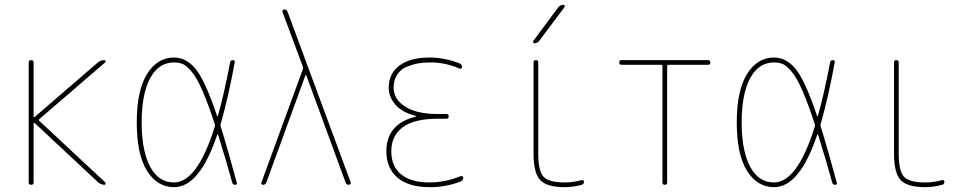

<svg xmlns="http://www.w3.org/2000/svg" viewBox="-20 -770 4040 800"><path d="M99.6 -9.8V-509.8Q99.6 -519.5 109.9 -519.5Q120.1 -519.5 120.1 -509.8V-284.2Q120.1 -283.2 121.6 -282.2Q123 -281.2 124 -282.2L387.7 -509.8Q399.4 -519.5 415 -519.5Q418.9 -519.5 419.9 -515.6Q420.9 -511.7 418 -509.8L143.6 -273.4Q140.6 -270.5 143.6 -266.6L418.9 -9.8Q420.9 -7.8 419.9 -3.9Q418.9 0 415 0Q402.3 0 389.6 -9.8L124 -257.8Q123 -258.8 121.6 -257.8Q120.1 -256.8 120.1 -255.9V-9.8Q120.1 0 109.9 0Q99.6 0 99.6 -9.8Z M705.1 -509.8Q640.6 -509.8 605.5 -443.8Q570.3 -377.9 570.3 -259.8Q570.3 -141.6 605.5 -75.7Q640.6 -9.8 705.1 -9.8Q801.8 -9.8 875 -242.2Q876 -248 875 -252.9Q846.7 -338.9 823.2 -392.6Q799.8 -446.3 779.3 -470.7Q758.8 -495.1 743.2 -502.4Q727.5 -509.8 705.1 -509.8ZM705.1 9.8Q635.7 9.8 592.8 -58.1Q549.8 -126 549.8 -259.8Q549.8 -391.6 592.3 -460.9Q634.8 -530.3 705.1 -530.3Q756.8 -530.3 795.9 -481.9Q835 -433.6 884.8 -286.1Q884.8 -285.2 886.2 -285.2Q887.7 -285.2 887.7 -286.1Q912.1 -371.1 938.5 -508.8Q940.4 -519.5 950.2 -519.5Q960 -519.5 958 -509.8Q931.6 -365.2 899.4 -252.9Q897.5 -248 899.4 -243.2Q924.8 -163.1 966.8 -8.8Q968.8 0 960 0Q950.2 0 947.3 -9.8Q928.7 -80.1 888.7 -209Q887.7 -210.9 885.7 -210.9Q812.5 9.8 705.1 9.8Z M1076.2 0Q1072.3 0 1069.8 -2.9Q1067.4 -5.9 1069.3 -9.8L1242.2 -482.4Q1243.2 -486.3 1242.2 -491.2L1157.2 -719.7Q1155.3 -723.6 1157.7 -727.1Q1160.2 -730.5 1164.1 -730.5Q1174.8 -730.5 1178.7 -719.7L1441.4 -9.8Q1442.4 -5.9 1439.5 -2.9Q1436.5 0 1433.6 0Q1422.9 0 1419.9 -9.8L1255.9 -457Q1255.9 -458 1253.9 -458Q1252.9 -458 1252.9 -457L1089.8 -9.8Q1085.9 0 1076.2 0Z M1712.9 -284.2Q1713.9 -284.2 1713.9 -285.2Q1713.9 -287.1 1711.9 -287.1Q1655.3 -301.8 1627.4 -334Q1599.6 -366.2 1599.6 -405.3Q1599.6 -462.9 1644 -496.6Q1688.5 -530.3 1769.5 -530.3Q1833 -530.3 1894.5 -505.9Q1904.3 -502.9 1905.3 -491.2Q1905.3 -487.3 1902.3 -485.4Q1899.4 -483.4 1894.5 -484.4Q1835 -510.7 1769.5 -509.8Q1744.1 -509.8 1722.2 -505.9Q1700.2 -502 1675.3 -492.2Q1650.4 -482.4 1635.3 -459.5Q1620.1 -436.5 1620.1 -405.3Q1620.1 -356.4 1668.5 -325.7Q1716.8 -294.9 1804.7 -294.9H1839.8Q1849.6 -294.9 1849.6 -285.2Q1849.6 -275.4 1839.8 -275.4H1804.7Q1707 -275.4 1658.7 -240.2Q1610.4 -205.1 1610.4 -139.6Q1610.4 -76.2 1651.9 -43Q1693.4 -9.8 1769.5 -9.8Q1835 -9.8 1899.4 -36.1Q1903.3 -37.1 1906.7 -35.2Q1910.2 -33.2 1910.2 -29.3Q1910.2 -18.6 1899.4 -13.7Q1835.9 10.7 1769.5 9.8Q1682.6 9.8 1636.2 -29.8Q1589.8 -69.3 1589.8 -139.6Q1589.8 -253.9 1712.9 -284.2Z M2222.7 -129.9Q2222.7 -57.6 2244.6 -33.7Q2266.6 -9.8 2333 -9.8Q2368.2 -9.8 2403.3 -19.5Q2407.2 -20.5 2410.2 -18.6Q2413.1 -16.6 2413.1 -12.7Q2413.1 -2.9 2404.3 0Q2368.2 9.8 2333 9.8Q2257.8 9.8 2230.5 -20Q2203.1 -49.8 2203.1 -129.9V-509.8Q2203.1 -519.5 2212.9 -519.5Q2222.7 -519.5 2222.7 -509.8ZM2207 -589.8Q2203.1 -589.8 2201.7 -593.3Q2200.2 -596.7 2202.1 -599.6L2306.6 -740.2Q2315.4 -750 2327.1 -750Q2331.1 -750 2332.5 -746.6Q2334 -743.2 2332 -740.2L2226.6 -599.6Q2218.8 -589.8 2207 -589.8Z M2570.3 -500Q2560.5 -500 2560.1 -509.8Q2559.6 -519.5 2570.3 -519.5H2929.7Q2939.5 -519.5 2939.9 -509.8Q2940.4 -500 2929.7 -500H2764.6Q2759.8 -500 2759.8 -495.1V-9.8Q2759.8 0 2750 0Q2740.2 0 2740.2 -9.8V-495.1Q2740.2 -500 2735.4 -500Z M3205.1 -509.8Q3140.6 -509.8 3105.5 -443.8Q3070.3 -377.9 3070.3 -259.8Q3070.3 -141.6 3105.5 -75.7Q3140.6 -9.8 3205.1 -9.8Q3301.8 -9.8 3375 -242.2Q3376 -248 3375 -252.9Q3346.7 -338.9 3323.2 -392.6Q3299.8 -446.3 3279.3 -470.7Q3258.8 -495.1 3243.2 -502.4Q3227.5 -509.8 3205.1 -509.8ZM3205.1 9.8Q3135.7 9.8 3092.8 -58.1Q3049.8 -126 3049.8 -259.8Q3049.8 -391.6 3092.3 -460.9Q3134.8 -530.3 3205.1 -530.3Q3256.8 -530.3 3295.9 -481.9Q3335 -433.6 3384.8 -286.1Q3384.8 -285.2 3386.2 -285.2Q3387.7 -285.2 3387.7 -286.1Q3412.1 -371.1 3438.5 -508.8Q3440.4 -519.5 3450.2 -519.5Q3460 -519.5 3458 -509.8Q3431.6 -365.2 3399.4 -252.9Q3397.5 -248 3399.4 -243.2Q3424.8 -163.1 3466.8 -8.8Q3468.8 0 3460 0Q3450.2 0 3447.3 -9.8Q3428.7 -80.1 3388.7 -209Q3387.7 -210.9 3385.7 -210.9Q3312.5 9.8 3205.1 9.8Z M3835 9.8Q3759.8 9.8 3732.4 -20Q3705.1 -49.8 3705.1 -129.9V-509.8Q3705.1 -519.5 3714.8 -519.5Q3724.6 -519.5 3724.6 -509.8V-129.9Q3724.6 -57.6 3746.6 -33.7Q3768.6 -9.8 3835 -9.8Q3870.1 -9.8 3905.3 -19.5Q3909.2 -20.5 3912.1 -18.6Q3915 -16.6 3915 -12.7Q3915 -2.9 3906.2 0Q3869.1 9.8 3835 9.8Z"/></svg>

Font: Rounded-L Mgen+ 2m thin
Style: Regular
Weight: 100
Designer: [Source Han Sans]
Ryoko NISHIZUKA  (kana & ideographs); Paul D. Hunt (Latin, Greek & Cyrillic); Wenlong ZHANG  (bopomofo
Version: Version 1.059.20150602